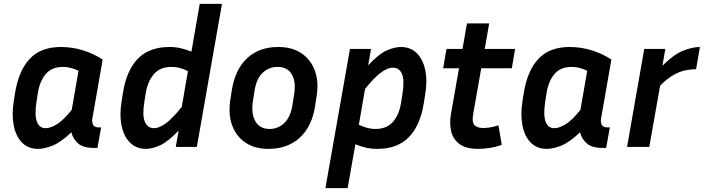

<svg xmlns="http://www.w3.org/2000/svg" viewBox="-20 -760 3640 993"><path d="M465 5Q410 5 383.5 -18.5Q357 -42 349 -76Q295 -24 252 -7Q209 10 176 10Q127 10 95 -21.5Q63 -53 51.5 -108.5Q40 -164 51 -236L58 -280Q77 -396 134.5 -456.5Q192 -517 295 -517Q353 -517 408.5 -500Q464 -483 511 -452L457 -143Q455 -128 461.5 -114.5Q468 -101 491 -101H503L484 5ZM169 -236Q158 -164 171 -130.5Q184 -97 215 -97Q241 -97 274.5 -117.5Q308 -138 351 -192L386 -394Q345 -414 305 -414Q249 -414 217.5 -378Q186 -342 176 -280Z M889 0 904 -85Q849 -27 808 -8.5Q767 10 735 10Q686 10 653.5 -21.5Q621 -53 609 -108.5Q597 -164 609 -236L616 -280Q634 -396 693 -456.5Q752 -517 857 -517Q888 -517 915.5 -510.5Q943 -504 970 -493L1013 -740H1128L998 0ZM727 -236Q715 -164 729 -130.5Q743 -97 777 -97Q803 -97 837.5 -122Q872 -147 920 -207L952 -392Q929 -404 908 -409Q887 -414 867 -414Q809 -414 777 -378Q745 -342 734 -280Z M1618 -266 1610 -214Q1594 -106 1530.5 -48Q1467 10 1369 10Q1298 10 1249.5 -22.5Q1201 -55 1180.5 -112Q1160 -169 1171 -242L1179 -294Q1196 -401 1258 -459Q1320 -517 1419 -517Q1491 -517 1539 -484.5Q1587 -452 1608 -395.5Q1629 -339 1618 -266ZM1501 -271Q1512 -336 1489.5 -375Q1467 -414 1415 -414Q1372 -414 1339.5 -384.5Q1307 -355 1297 -294L1288 -237Q1278 -172 1301 -132.5Q1324 -93 1374 -93Q1418 -93 1450 -123.5Q1482 -154 1492 -214Z M1931 10Q1900 10 1872 3.5Q1844 -3 1818 -14L1778 213H1663L1790 -507H1899L1884 -422Q1939 -481 1980 -499Q2021 -517 2053 -517Q2103 -517 2135 -485.5Q2167 -454 2179 -399Q2191 -344 2179 -271L2172 -227Q2154 -112 2095 -51Q2036 10 1931 10ZM2011 -410Q1985 -410 1950.5 -385Q1916 -360 1868 -300L1836 -115Q1881 -93 1921 -93Q1980 -93 2012 -129.5Q2044 -166 2054 -227L2061 -271Q2073 -343 2059.5 -376.5Q2046 -410 2011 -410Z M2575 -11Q2547 0 2513 5Q2479 10 2453 10Q2390 10 2356.5 -15Q2323 -40 2313.5 -81Q2304 -122 2312 -169L2354 -407H2272L2289 -507H2372L2395 -639H2510L2487 -507H2644L2627 -407H2469L2427 -169Q2420 -129 2433.5 -113.5Q2447 -98 2479 -98Q2494 -98 2514.5 -101Q2535 -104 2558 -112Z M3096 5Q3041 5 3014.5 -18.5Q2988 -42 2980 -76Q2926 -24 2883 -7Q2840 10 2807 10Q2758 10 2726 -21.5Q2694 -53 2682.5 -108.5Q2671 -164 2682 -236L2689 -280Q2708 -396 2765.5 -456.5Q2823 -517 2926 -517Q2984 -517 3039.5 -500Q3095 -483 3142 -452L3088 -143Q3086 -128 3092.5 -114.5Q3099 -101 3122 -101H3134L3115 5ZM2800 -236Q2789 -164 2802 -130.5Q2815 -97 2846 -97Q2872 -97 2905.5 -117.5Q2939 -138 2982 -192L3017 -394Q2976 -414 2936 -414Q2880 -414 2848.5 -378Q2817 -342 2807 -280Z M3580 -402Q3557 -402 3528.5 -397Q3500 -392 3466.5 -374Q3433 -356 3394 -317L3338 0H3223L3312 -507H3421L3406 -420Q3465 -479 3513.5 -498Q3562 -517 3600 -517Z"/></svg>

Font: Inria Sans
Style: Bold Italic
Weight: 700
Italic angle: -10°
Designer: Black Foundry Team
Foundry: Black Foundry
Version: Version 1.2; ttfautohint (v1.8.3)